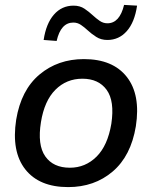

<svg xmlns="http://www.w3.org/2000/svg" viewBox="-20 -754 621 783"><path d="M26 0ZM258 9Q140 9 83 -63.5Q26 -136 46 -266Q66 -387 141 -450Q216 -513 322 -513Q440 -513 497 -440.5Q554 -368 534 -239Q514 -118 439.5 -54.5Q365 9 258 9ZM265 -70Q328 -70 373.5 -115Q419 -160 434 -249Q448 -342 415 -387.5Q382 -433 316 -433Q251 -433 206 -388Q161 -343 147 -256Q132 -163 164.5 -116.5Q197 -70 265 -70ZM211 -587 158 -591Q168 -658 200 -694.5Q232 -731 280 -731Q306 -731 324.5 -718.5Q343 -706 358 -692Q372 -679 386.5 -669Q401 -659 418 -659Q468 -659 486 -734L539 -731Q529 -663 497 -627Q465 -591 418 -591Q392 -591 372.5 -603.5Q353 -616 338 -630Q324 -643 310 -652.5Q296 -662 279 -662Q228 -662 211 -587Z"/></svg>

Font: Winston Medium
Style: Italic
Weight: 500
Italic angle: -9°
Designer: Original fonts by Vernon Adams / Changes by Cristiano Sobral
Foundry: Original fonts by Vernon Adams / Changes by Cristiano Sobral
Version: Version 2.503;July 17, 2020;FontCreator 13.0.0.2655 64-bit